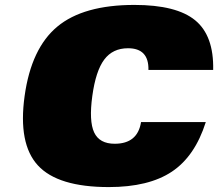

<svg xmlns="http://www.w3.org/2000/svg" viewBox="-20 -740 886 780"><path d="M553 -244H816Q772 -105 678 -42.5Q584 20 422 20Q215 20 134 -68Q53 -156 80 -350Q107 -544 213 -632Q319 -720 526 -720Q697 -720 773 -657.5Q849 -595 846 -456H583Q585 -544 500 -544Q438 -544 403.5 -498Q369 -452 355 -350Q341 -248 362.5 -202Q384 -156 446 -156Q539 -156 553 -244Z"/></svg>

Font: Fivo Sans Modern ExtBlk
Style: Regular
Weight: 900
Designer: Alexander Slobzheninov
Foundry: Alexander Slobzheninov
Version: 1.0